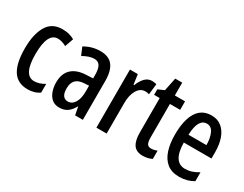

<svg xmlns="http://www.w3.org/2000/svg" viewBox="-73 -1097 1966 1545"><g transform="rotate(30 910.5 -324.5)"><path d="M224 10Q129 10 84.5 -59Q40 -128 40 -266Q40 -396 85 -473Q130 -550 226 -550Q263 -550 290 -542.5Q317 -535 340 -522L312 -443Q269 -466 233 -466Q137 -466 137 -267Q137 -73 235 -73Q260 -73 283.5 -80.5Q307 -88 332 -103V-22Q308 -5 279.5 2.5Q251 10 224 10Z M580 -550Q659 -550 695.5 -502Q732 -454 732 -362V0H660L646 -74H644Q621 -32 591 -11Q561 10 517 10Q474 10 447.5 -13Q421 -36 408 -73.5Q395 -111 395 -154Q395 -236 441 -279.5Q487 -323 573 -327L637 -330V-363Q637 -418 620.5 -445Q604 -472 568 -472Q523 -472 463 -438L433 -509Q500 -550 580 -550ZM593 -260Q492 -255 492 -155Q492 -109 508 -88Q524 -67 552 -67Q591 -67 614.5 -105Q638 -143 638 -210V-263Z M1059 -550Q1068 -550 1078.5 -548.5Q1089 -547 1101 -544L1090 -444Q1082 -447 1072.5 -448.5Q1063 -450 1054 -450Q1007 -450 979.5 -402Q952 -354 953 -280V0H858V-540H931L944 -448H950Q967 -493 994 -521.5Q1021 -550 1059 -550Z M1322 -74Q1335 -74 1348.5 -77Q1362 -80 1377 -86V-9Q1339 10 1292 10Q1233 10 1206.5 -27.5Q1180 -65 1180 -142V-461H1128V-512L1185 -537L1210 -659H1275V-540H1370V-461H1275V-148Q1275 -111 1285 -92.5Q1295 -74 1322 -74Z M1613 -549Q1670 -549 1708 -517.5Q1746 -486 1765 -432Q1784 -378 1784 -309V-248H1527Q1529 -69 1640 -69Q1671 -69 1701 -78.5Q1731 -88 1763 -108V-25Q1704 10 1631 10Q1560 10 1516.5 -25.5Q1473 -61 1453 -123.5Q1433 -186 1433 -266Q1433 -404 1478.5 -476.5Q1524 -549 1613 -549ZM1613 -473Q1575 -473 1553 -436.5Q1531 -400 1528 -321H1695Q1695 -384 1675 -428.5Q1655 -473 1613 -473Z"/></g></svg>

Font: Noto Sans Sinhala ExtraCondensed Medium
Style: Regular
Weight: 500
Width: 2
Designer: Jelle Bosma - Monotype Design Team
Foundry: Monotype Imaging Inc.
Version: Version 2.006; ttfautohint (v1.8.4.7-5d5b)